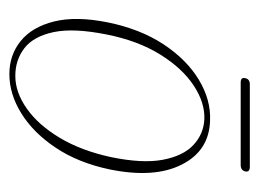

<svg xmlns="http://www.w3.org/2000/svg" viewBox="-93 -465 566 420"><g transform="rotate(90 190.0 -255.0)"><path d="M244 -431.5Q310 -429.5 340.2 -369.2Q370.5 -309 350.5 -211.5Q336 -143 303.2 -94Q270.5 -45 228.2 -18.8Q186 7.5 142 7.5Q100.5 7.5 69.8 -17.2Q39 -42 27 -90.2Q15 -138.5 29 -208Q43.5 -279 77 -329.8Q110.5 -380.5 154.5 -407Q198.5 -433.5 244 -431.5ZM146 -5.5Q182 -5.5 217.8 -30.8Q253.5 -56 281.5 -102.8Q309.5 -149.5 323.5 -214Q338 -283.5 329.5 -328.2Q321 -373 297 -395.2Q273 -417.5 241 -419Q204.5 -420.5 166.8 -395.5Q129 -370.5 99 -322Q69 -273.5 55.5 -205.5Q41 -133.5 50.2 -89.5Q59.5 -45.5 85.2 -25.5Q111 -5.5 146 -5.5ZM151 -508.5Q153 -518.5 164.5 -518.5H345Q357 -518.5 355 -508.5Q352.5 -498.5 341 -498.5H160.5Q148.5 -498.5 151 -508.5Z"/></g></svg>

Font: Fraunces 144pt Soft Thin
Style: Italic
Weight: 100
Italic angle: -16°
Version: Version 1.000;[0bf87f6ff]